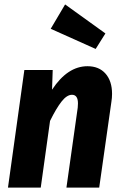

<svg xmlns="http://www.w3.org/2000/svg" viewBox="-20 -847 554 867"><path d="M486 -423Q486 -405 483 -387L428 0H280L331 -361Q332 -368 332 -380Q332 -419 305 -419Q282 -419 258 -388.5Q234 -358 206 -301L164 0H16L90 -531H218L215 -442Q285 -548 375 -548Q427 -548 456.5 -514.5Q486 -481 486 -423ZM274 -827 456 -696 412 -626 209 -717Z"/></svg>

Font: Fira Sans Condensed
Style: Bold Italic
Weight: 700
Width: 3
Italic angle: -8°
Designer: Carrois Corporate & Edenspiekermann AG
Foundry: Carrois Corporate GbR & Edenspiekermann AG
Version: Version 4.203